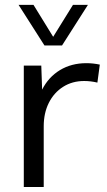

<svg xmlns="http://www.w3.org/2000/svg" viewBox="-20 -752 429 772"><path d="M155.8 0H75.7V-488.3H146L149.4 -391.6Q174.8 -441.9 220.9 -470Q267.1 -498 327.1 -498Q340.3 -498 354 -496.6Q367.7 -495.1 381.3 -492.2L371.6 -419.9Q344.7 -426.3 318.4 -426.3Q270.5 -426.3 233.6 -402.8Q196.8 -379.4 176.3 -338.4Q155.8 -297.4 155.8 -244.1ZM229.5 -569.3H158.7L54.7 -732.4H114.7L193.8 -604L273.4 -732.4H333.5Z"/></svg>

Font: Kumbh Sans
Style: Regular
Weight: 400
Version: Version 1.005